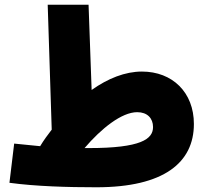

<svg xmlns="http://www.w3.org/2000/svg" viewBox="-20 -780 888 813"><path d="M388 13C675 13 801 -92 801 -255C801 -389 710 -477 581 -477C510 -477 437 -448 368 -399L355 -760H182L199 -231C182 -209 165 -186 150 -161C118 -164 82 -168 40 -172L20 -6C130 9 266 13 388 13ZM561 -305C604 -305 628 -279 628 -242C628 -191 577 -153 356 -153C350 -153 344 -153 338 -153C409 -236 495 -305 561 -305Z"/></svg>

Font: Noto Sans Arabic SemCond Blk
Style: Regular
Weight: 900
Width: 4
Designer: Monotype Design Team, Nadine Chahine, Nizar Qandah and Khaled Hosny
Foundry: Monotype Imaging Inc.
Version: Version 2.012